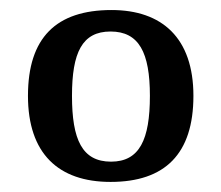

<svg xmlns="http://www.w3.org/2000/svg" viewBox="-20 -739 437 379"><path d="M122.1 -549.8C122.1 -635.3 142.1 -676.8 198.2 -676.8C254.4 -676.8 275.9 -635.3 275.9 -549.8C275.9 -463.4 255.4 -419.9 199.2 -419.9C142.1 -419.9 122.1 -463.4 122.1 -549.8ZM361.8 -549.8C361.8 -664.1 299.8 -719.2 200.2 -719.2C90.8 -719.2 35.2 -664.6 35.2 -549.8C35.2 -436 95.2 -379.9 198.2 -379.9C305.7 -379.9 361.8 -435.1 361.8 -549.8Z"/></svg>

Font: Gandom
Style: Regular
Weight: 400
Foundry: DejaVu fonts team - Redesigned by Saber Rastikerdar - Based on Samim Font
Version: Version 0.8